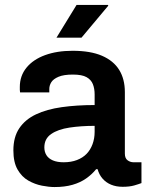

<svg xmlns="http://www.w3.org/2000/svg" viewBox="-20 -743 596 775"><path d="M200 12Q178 12 149.5 6.5Q121 1 94.5 -14Q68 -29 51 -58.5Q34 -88 34 -136Q34 -190 58 -225.5Q82 -261 125.5 -281.5Q169 -302 229.5 -310.5Q290 -319 362 -319V-362Q362 -385 355 -403Q348 -421 329.5 -431.5Q311 -442 274 -442Q237 -442 216 -433Q195 -424 187 -411Q179 -398 179 -384V-370H61Q60 -375 60 -380Q60 -385 60 -392Q60 -437 87 -470Q114 -503 162 -520.5Q210 -538 273 -538Q345 -538 391.5 -518Q438 -498 461 -461Q484 -424 484 -371V-123Q484 -104 495 -96Q506 -88 519 -88H551V-4Q541 0 522 5.5Q503 11 475 11Q449 11 428.5 2.5Q408 -6 394 -22Q380 -38 374 -60H368Q351 -39 327.5 -22.5Q304 -6 272.5 3Q241 12 200 12ZM237 -88Q267 -88 290.5 -97Q314 -106 329.5 -122Q345 -138 353.5 -161Q362 -184 362 -211V-235Q307 -235 260.5 -228Q214 -221 186.5 -202Q159 -183 159 -148Q159 -130 167.5 -116.5Q176 -103 193.5 -95.5Q211 -88 237 -88ZM208 -591 289 -723H416L417 -720L309 -591Z"/></svg>

Font: Archivo SemiBold SemiBold
Style: Regular
Weight: 600
Version: Version 2.001